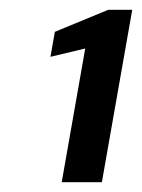

<svg xmlns="http://www.w3.org/2000/svg" viewBox="-20 -724 290 392"><path d="M106 -352 154 -625 83 -608 92 -659 201 -704H250L188 -352Z"/></svg>

Font: Ultramarine Medium
Style: Italic
Weight: 500
Italic angle: -10°
Designer: Colophon Foundry, Jonny Pinhorn
Foundry: Colophon Foundry
Version: Version 1.200; ttfautohint (v1.8.3)